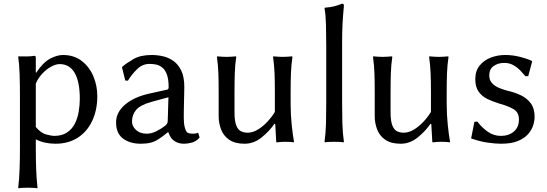

<svg xmlns="http://www.w3.org/2000/svg" viewBox="-20 -760 2930 1029"><path d="M171.9 -373 173.8 -370.1Q210.9 -425.8 248.5 -445.6Q286.1 -465.3 316.9 -465.3Q376.5 -465.3 417.7 -433.6Q459 -401.9 480.2 -351.6Q501.5 -301.3 501.5 -244.6Q501.5 -170.9 474.4 -112.8Q447.3 -54.7 397 -22.2Q346.7 10.3 276.9 10.3Q248 10.3 220.5 4.2Q192.9 -2 171.9 -13.2V34.2Q171.9 93.3 173.8 146.7Q175.8 200.2 181.2 246.1L179.2 249Q169.9 247.1 154.3 246.6Q138.7 246.1 129.4 246.1Q119.6 246.1 104.2 246.6Q88.9 247.1 79.6 249L77.6 246.1Q83 202.1 85 147.2Q86.9 92.3 86.9 34.2V-249Q86.9 -308.6 85 -364.7Q83 -420.9 77.6 -455.1L79.6 -458Q97.2 -457 122.8 -457.5Q148.4 -458 165 -460.9Q171.9 -460.9 171.9 -450.2ZM171.9 -311.5V-79.6Q199.2 -46.4 228.5 -39.1Q257.8 -31.7 270 -31.7Q312.5 -31.7 339.8 -50.3Q367.2 -68.8 381.8 -98.6Q396.5 -128.4 402.1 -163.3Q407.7 -198.2 407.7 -231Q407.7 -321.3 380.4 -368.9Q353 -416.5 299.3 -416.5Q278.8 -416.5 253.2 -402.3Q227.5 -388.2 205.3 -364Q183.1 -339.8 171.9 -311.5Z M882.8 -50.8H878.9Q850.6 -27.3 828.9 -13.7Q807.1 0 785.6 5.1Q764.2 10.3 734.4 10.3Q676.3 10.3 639.2 -17.6Q602.1 -45.4 602.1 -104Q602.1 -157.7 649.7 -198.7Q697.3 -239.7 777.8 -257.8L876.5 -279.8Q883.8 -282.2 883.8 -292.5Q883.8 -336.9 873.8 -362.5Q863.8 -388.2 847.4 -399.9Q831.1 -411.6 814 -414.6Q796.9 -417.5 781.7 -417.5Q744.1 -417.5 715.8 -390.4Q687.5 -363.3 665.5 -327.6L651.4 -328.6L633.8 -399.4L637.2 -403.8Q657.2 -420.9 694.8 -443.1Q732.4 -465.3 793 -465.3Q823.2 -465.3 854 -458.3Q884.8 -451.2 910.2 -432.9Q935.5 -414.6 951.7 -381.1Q967.8 -347.7 967.8 -293.5Q967.8 -289.6 967.3 -268.8Q966.8 -248 966.3 -221.2Q965.8 -194.3 965.3 -169.9Q964.8 -145.5 964.8 -133.3Q964.8 -98.1 970 -78.4Q975.1 -58.6 982.4 -50.8Q987.8 -46.4 996.6 -44.9Q1005.4 -43.5 1013.2 -43.5Q1019.5 -43.5 1026.6 -44.4Q1033.7 -45.4 1042 -48.8L1049.8 -22.5Q1031.2 -2 1008.5 4.2Q985.8 10.3 965.8 10.3Q935.5 10.3 913.8 -4.9Q892.1 -20 882.8 -50.8ZM882.8 -238.8 793 -214.4Q731.4 -197.3 709.5 -170.9Q687.5 -144.5 687.5 -108.4Q687.5 -84 708.7 -63.7Q730 -43.5 766.6 -43.5Q790.5 -43.5 815.9 -55.7Q841.3 -67.9 863.8 -85Q870.1 -89.8 874.5 -95.9Q878.9 -102.1 878.9 -112.3Z M1451.2 -97.2Q1424.3 -57.6 1382.6 -23.7Q1340.8 10.3 1290.5 10.3Q1238.8 10.3 1208 -11.2Q1177.2 -32.7 1164.6 -66.9Q1151.9 -101.1 1151.9 -136.7V-264.2Q1151.9 -324.7 1150.4 -366.9Q1148.9 -409.2 1142.6 -455.1L1144.5 -458Q1153.8 -457 1169.2 -456.1Q1184.6 -455.1 1194.3 -455.1Q1203.6 -455.1 1219.2 -456.1Q1234.9 -457 1244.1 -458L1246.1 -455.1Q1239.7 -412.6 1238.3 -368.2Q1236.8 -323.7 1236.8 -264.2V-158.7Q1236.8 -110.4 1246.8 -86.4Q1256.8 -62.5 1273.2 -55.7Q1289.6 -48.8 1307.6 -48.8Q1334 -48.8 1361.3 -65.2Q1388.7 -81.5 1412.8 -107.4Q1437 -133.3 1453.1 -160.2V-264.2Q1453.1 -324.7 1451.4 -366.9Q1449.7 -409.2 1443.4 -455.1L1445.3 -458Q1455.1 -457 1470.5 -456.1Q1485.8 -455.1 1495.6 -455.1Q1504.9 -455.1 1520.3 -456.1Q1535.6 -457 1545.4 -458L1547.4 -455.1Q1541 -412.6 1539.3 -368.2Q1537.6 -323.7 1537.6 -264.2V-203.6Q1537.6 -144.5 1543.5 -89.4Q1549.3 -34.2 1555.7 0L1553.7 2.9Q1543.5 1 1529.8 0.5Q1516.1 0 1506.8 0Q1485.8 0 1464.4 2.9Q1460.4 2.9 1460.4 0L1455.1 -94.2Z M1728.5 -212.4V-510.7Q1728.5 -571.3 1727.1 -626.5Q1725.6 -681.6 1719.2 -715.3L1721.2 -718.8Q1753.9 -721.2 1773.7 -726.8Q1793.5 -732.4 1813.5 -740.2Q1823.2 -740.2 1823.2 -729.5Q1818.4 -679.7 1815.9 -634.5Q1813.5 -589.4 1813.5 -529.8V-212.4Q1813.5 -152.8 1814.9 -99.1Q1816.4 -45.4 1823.2 0L1820.8 2.9Q1811.5 1 1796.1 0.5Q1780.8 0 1771 0Q1761.7 0 1746.1 0.5Q1730.5 1 1721.2 2.9L1719.2 0Q1725.6 -43.5 1727.1 -98.6Q1728.5 -153.8 1728.5 -212.4Z M2287.6 -97.2Q2260.7 -57.6 2219 -23.7Q2177.2 10.3 2127 10.3Q2075.2 10.3 2044.4 -11.2Q2013.7 -32.7 2001 -66.9Q1988.3 -101.1 1988.3 -136.7V-264.2Q1988.3 -324.7 1986.8 -366.9Q1985.4 -409.2 1979 -455.1L1981 -458Q1990.2 -457 2005.6 -456.1Q2021 -455.1 2030.8 -455.1Q2040 -455.1 2055.7 -456.1Q2071.3 -457 2080.6 -458L2082.5 -455.1Q2076.2 -412.6 2074.7 -368.2Q2073.2 -323.7 2073.2 -264.2V-158.7Q2073.2 -110.4 2083.3 -86.4Q2093.3 -62.5 2109.6 -55.7Q2126 -48.8 2144 -48.8Q2170.4 -48.8 2197.8 -65.2Q2225.1 -81.5 2249.3 -107.4Q2273.4 -133.3 2289.6 -160.2V-264.2Q2289.6 -324.7 2287.8 -366.9Q2286.1 -409.2 2279.8 -455.1L2281.7 -458Q2291.5 -457 2306.9 -456.1Q2322.3 -455.1 2332 -455.1Q2341.3 -455.1 2356.7 -456.1Q2372.1 -457 2381.8 -458L2383.8 -455.1Q2377.4 -412.6 2375.7 -368.2Q2374 -323.7 2374 -264.2V-203.6Q2374 -144.5 2379.9 -89.4Q2385.7 -34.2 2392.1 0L2390.1 2.9Q2379.9 1 2366.2 0.5Q2352.5 0 2343.3 0Q2322.3 0 2300.8 2.9Q2296.9 2.9 2296.9 0L2291.5 -94.2Z M2522.5 -106.9 2538.6 -108.4Q2561 -77.6 2593.3 -54.7Q2625.5 -31.7 2664.1 -31.7Q2706.1 -31.7 2733.6 -54.7Q2761.2 -77.6 2761.2 -119.6Q2761.2 -158.7 2731 -175.8Q2700.7 -192.9 2653.8 -205.6Q2622.6 -215.3 2593.3 -229Q2564 -242.7 2545.7 -268.1Q2527.3 -293.5 2527.3 -335.9Q2527.3 -380.4 2551 -409.2Q2574.7 -438 2611.3 -451.7Q2647.9 -465.3 2687 -465.3Q2727.5 -465.3 2767.1 -455.3Q2806.6 -445.3 2830.1 -433.6L2832 -430.2L2811 -352.1L2796.4 -351.1Q2784.2 -365.7 2768.6 -382.1Q2752.9 -398.4 2731.7 -410.6Q2710.4 -422.9 2683.1 -422.9Q2648.9 -422.9 2625.5 -406Q2602.1 -389.2 2602.1 -356Q2602.1 -329.6 2618.4 -313Q2634.8 -296.4 2657.7 -287.6Q2680.7 -278.8 2700.7 -273.4Q2738.8 -265.1 2771.7 -249.3Q2804.7 -233.4 2825 -205.8Q2845.2 -178.2 2845.2 -134.8Q2845.2 -112.3 2837.2 -87.4Q2829.1 -62.5 2809.3 -40.3Q2789.6 -18.1 2754.6 -3.9Q2719.7 10.3 2665 10.3Q2634.8 10.3 2592.5 4.2Q2550.3 -2 2504.9 -18.1Z"/></svg>

Font: Kurinto Seri
Style: Regular
Weight: 400
Designer: Kurinto was developed by Clint Goss from a range of fonts that are compatible with the SIL Open Font License Version 1.1
Foundry: Clinton F. Goss
Version: Version 2.196; July 25, 2020